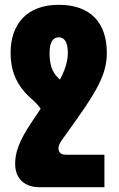

<svg xmlns="http://www.w3.org/2000/svg" viewBox="-20 -538 494 798"><path d="M253 105C232 105 223 94 223 78C223 65 232 51 243 36L300 -44C392 -173 424 -240 424 -318C424 -446 354 -518 224 -518C93 -518 24 -439 24 -318C24 -249 45 -185 110 -128C125 -115 138 -102 149 -86L112 -31C55 54 43 100 43 143C43 206 84 240 143 240H414V105ZM221 -215C195 -240 186 -273 186 -318C186 -364 201 -383 224 -383C245 -383 262 -367 262 -318C262 -283 250 -246 229 -207C226 -210 224 -212 221 -215Z"/></svg>

Font: Noto Sans Armenian ExtraCondensed Black
Style: Regular
Weight: 900
Width: 2
Designer: Monotype Design Team
Foundry: Monotype Imaging Inc.
Version: Version 2.008